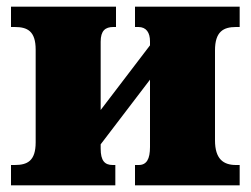

<svg xmlns="http://www.w3.org/2000/svg" viewBox="-20 -556 752 576"><path d="M326 0V-61H318C294 -61 282 -74 282 -110V-123L430 -317V-115C430 -79 420 -61 396 -61H385V0H699V-61H688C650 -61 625 -79 625 -135V-405C625 -461 650 -475 688 -475H699V-536H385V-475H395C419 -475 430 -458 430 -432V-420L282 -226V-431C282 -464 296 -475 320 -475H328V-536H13V-475H24C62 -475 87 -463 87 -407V-129C87 -73 62 -61 24 -61H13V0Z"/></svg>

Font: UArctic Serif Black
Style: Regular
Weight: 900
Designer: Customization by Puisto advertising & original work Monotype Design Team
Foundry: Monotype Imaging Inc.
Version: Version 2.004